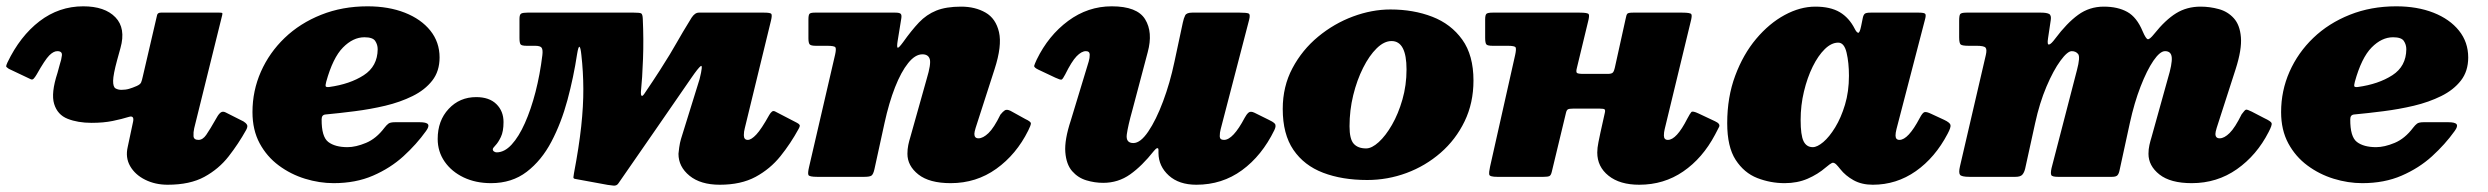

<svg xmlns="http://www.w3.org/2000/svg" viewBox="-86 -560 7878 608"><path d="M-62.5 -362Q-22.5 -445.5 39.2 -492.8Q101 -540 177.5 -540Q246 -540 279.5 -505.2Q313 -470.5 295.5 -408L285 -370Q272.5 -324 272.2 -304.2Q272 -284.5 280 -280Q288 -275.5 298.5 -275.5Q312 -275.5 323 -278.8Q334 -282 346.5 -287.5Q358 -292.5 360.8 -298.8Q363.5 -305 366.5 -319L411.5 -512.5Q413.5 -520 423.5 -520H609Q616.5 -520 617.8 -518.8Q619 -517.5 617.5 -511.5L529 -154Q526 -141 526.8 -129Q527.5 -117 542.5 -117Q556 -117 567 -132.8Q578 -148.5 600.5 -188Q606.5 -199 613 -203.8Q619.5 -208.5 628.5 -204L685 -175.5Q692.5 -171 696 -165.2Q699.5 -159.5 693.5 -148.5Q669 -104.5 638 -64.8Q607 -25 561.2 0Q515.5 25 445 25Q405.5 25 373.8 9.2Q342 -6.5 326.2 -33.8Q310.5 -61 318.5 -95L335.5 -175Q339.5 -195 322.5 -190Q300 -183 271 -177Q242 -171 204 -171Q160.5 -171 128.2 -183.8Q96 -196.5 85.5 -230.8Q75 -265 96 -329L103.5 -356.5Q108.5 -371 110 -384.5Q111.5 -398 95.5 -398Q83.5 -398 70 -384.5Q56.5 -371 30 -324Q25 -315.5 20.5 -310.8Q16 -306 9.5 -310L-58 -342Q-66.5 -347.5 -66.5 -350.2Q-66.5 -353 -62.5 -362Z M713.5 -205Q713.5 -272.5 740.2 -333Q767 -393.5 815.5 -440Q864 -486.5 931 -513.2Q998 -540 1078 -540Q1144.5 -540 1196 -519.8Q1247.5 -499.5 1276.8 -463Q1306 -426.5 1306 -378Q1306 -334.5 1282.8 -304.8Q1259.5 -275 1220.5 -255.8Q1181.5 -236.5 1134 -225.2Q1086.5 -214 1037.2 -207.8Q988 -201.5 945 -197.5Q932.5 -196.5 932.5 -182.5Q932 -127 953.5 -110.5Q975 -94 1014.5 -94Q1040.5 -94 1073 -107.5Q1105.5 -121 1131.5 -155.5Q1138 -164 1144 -168.5Q1150 -173 1165.5 -173H1242.5Q1264.5 -173 1269.2 -166.5Q1274 -160 1263 -145Q1233 -103 1191.5 -65.2Q1150 -27.5 1095.2 -3.8Q1040.5 20 970.5 20Q925.5 20 880 6Q834.5 -8 796.8 -36Q759 -64 736.2 -106.2Q713.5 -148.5 713.5 -205ZM956.5 -284.5Q1022 -293.5 1065.8 -321.8Q1109.5 -350 1110 -404Q1110 -418.5 1102.2 -430.2Q1094.5 -442 1068 -442Q1032 -442 1000 -409.5Q968 -377 947 -301Q944 -289.5 945.5 -286.5Q947 -283.5 956.5 -284.5Z M2355.5 -495 2272.5 -154Q2269.5 -143 2269.5 -132Q2269.5 -117 2282 -117Q2293 -117 2309 -134Q2325 -151 2350 -196Q2354 -203 2358.8 -206.8Q2363.5 -210.5 2371.5 -205.5L2438 -171Q2444.5 -167.5 2446.2 -164.2Q2448 -161 2443 -152Q2418 -106 2385.5 -65.5Q2353 -25 2306.8 0Q2260.5 25 2193.5 25Q2132.5 25 2097.5 -3.5Q2062.5 -32 2062.5 -73Q2062.5 -77 2064.8 -92.8Q2067 -108.5 2070.5 -120L2129.5 -310Q2141 -356.5 2133 -350.8Q2125 -345 2103 -313Q2045.5 -229 1991 -150.8Q1936.5 -72.5 1872 21Q1867 28.5 1857 27.8Q1847 27 1838.5 25.5L1735 6.5Q1729.5 5.5 1729.8 1.2Q1730 -3 1731.5 -11Q1747.5 -95 1754.5 -159.8Q1761.5 -224.5 1761.2 -278.8Q1761 -333 1755 -386Q1752.5 -410 1749 -411.8Q1745.5 -413.5 1741.5 -389Q1730.5 -316 1711 -243.5Q1691.5 -171 1660.2 -111.5Q1629 -52 1582 -16Q1535 20 1469 20Q1420.5 20 1382.2 1.8Q1344 -16.5 1322 -48.2Q1300 -80 1300 -120Q1300 -178 1334.8 -215.2Q1369.5 -252.5 1422 -252.5Q1463.5 -252.5 1486 -230.2Q1508.5 -208 1508.5 -173.5Q1508.5 -143.5 1500 -126Q1491.5 -108.5 1483 -99.8Q1474.5 -91 1474.5 -87.5Q1474.5 -82.5 1478.8 -80Q1483 -77.5 1486.5 -77.5Q1511.5 -77.5 1534.2 -102.2Q1557 -127 1576.2 -170.2Q1595.5 -213.5 1609.8 -268.8Q1624 -324 1631.5 -385.5Q1633.5 -402.5 1629.2 -408.8Q1625 -415 1608 -415H1581.5Q1566 -415 1562.5 -419.5Q1559 -424 1559 -440V-500Q1559 -514.5 1564.8 -517.2Q1570.5 -520 1584 -520H1921.5Q1939 -520 1944 -517.8Q1949 -515.5 1949.5 -500Q1952.5 -435 1950.2 -373.5Q1948 -312 1943.5 -268.5Q1943 -260 1945.5 -257Q1948 -254 1954 -262.5Q1984.5 -307.5 2003.5 -337.2Q2022.5 -367 2034.8 -387.2Q2047 -407.5 2056.5 -424.2Q2066 -441 2076.8 -459.2Q2087.5 -477.5 2104 -504Q2114.5 -520 2127 -520H2334Q2353.5 -520 2356.5 -516Q2359.5 -512 2355.5 -495Z M2494 -520H2749.5Q2762.5 -520 2766.2 -516.2Q2770 -512.5 2768 -501L2756.5 -430Q2753.5 -411 2756.5 -409Q2759.5 -407 2773.5 -426Q2800.5 -464 2824.2 -489Q2848 -514 2879 -526.5Q2910 -539 2957.5 -539Q3002 -539 3034.8 -520.2Q3067.5 -501.5 3077.5 -458.2Q3087.5 -415 3063.5 -341L3003.5 -155Q2999.5 -142 2999.5 -136Q2999.5 -122 3012.5 -122Q3027 -122 3044.2 -138.5Q3061.5 -155 3082 -197Q3090 -207 3096.2 -210.8Q3102.5 -214.5 3114 -209L3161 -183Q3178.5 -175 3178.5 -169.2Q3178.5 -163.5 3170 -146.5Q3132.5 -71 3069 -25.5Q3005.5 20 2924.5 20Q2857 20 2822.2 -7.5Q2787.5 -35 2787.5 -73Q2787.5 -87.5 2790.2 -100.8Q2793 -114 2796.5 -125L2848.5 -310Q2863 -358 2858.2 -373Q2853.5 -388 2835 -388Q2812 -388 2789.8 -360.2Q2767.5 -332.5 2748.2 -283.5Q2729 -234.5 2715 -170.5L2683 -24Q2679.5 -8.5 2674 -4.2Q2668.5 0 2651 0H2502Q2476.5 0 2474 -6Q2471.5 -12 2476 -31L2558.5 -387Q2562.5 -405 2559.5 -410Q2556.5 -415 2533 -415H2497.5Q2482 -415 2478 -419.5Q2474 -424 2474 -439V-498Q2474 -512 2477.2 -516Q2480.5 -520 2494 -520Z M3197 -371.5Q3234 -447.5 3296.5 -493.8Q3359 -540 3434.5 -540Q3515 -540 3540.2 -499Q3565.5 -458 3548.5 -395L3499.5 -210Q3486 -162 3482.2 -134.5Q3478.5 -107 3503 -107Q3525.5 -107 3550.2 -143.5Q3575 -180 3597 -238.8Q3619 -297.5 3633 -364L3659.5 -488Q3662.5 -502.5 3667 -511.2Q3671.5 -520 3689 -520H3840Q3862 -520 3868 -517.2Q3874 -514.5 3869.5 -497L3779.5 -151Q3776.5 -140 3776.5 -128.5Q3776.5 -117 3790 -117Q3818.5 -117 3855.5 -187Q3861 -197.5 3867.5 -203.2Q3874 -209 3886.5 -203L3930 -181.5Q3944.5 -175 3950.5 -168.8Q3956.5 -162.5 3949.5 -148Q3910 -67 3847 -21Q3784 25 3702.5 25Q3647.5 25 3615.2 -4.2Q3583 -33.5 3582.5 -75V-85Q3582.5 -91.5 3578.5 -90.8Q3574.5 -90 3568 -82Q3530.5 -34.5 3492.8 -7.8Q3455 19 3407.5 19Q3380.5 19 3354 11Q3327.5 3 3309 -18.2Q3290.5 -39.5 3287.5 -78.2Q3284.5 -117 3305 -179L3361.5 -365Q3365 -376.5 3364.8 -387.2Q3364.5 -398 3352.5 -398Q3339 -398 3323.2 -381.8Q3307.5 -365.5 3287 -324Q3279.5 -309.5 3275.8 -308Q3272 -306.5 3256 -314L3202 -339.5Q3187.5 -346.5 3189 -352Q3190.5 -357.5 3197 -371.5Z M3976 -215Q3976 -286.5 4006.8 -344.2Q4037.5 -402 4088 -443.8Q4138.5 -485.5 4198.5 -507.8Q4258.5 -530 4317 -530Q4390 -530 4449.5 -507Q4509 -484 4544.5 -434.5Q4580 -385 4580 -305Q4580 -234 4552 -176Q4524 -118 4476 -76.2Q4428 -34.5 4368 -12.2Q4308 10 4243.5 10Q4164 10 4103.8 -13Q4043.5 -36 4009.8 -85.5Q3976 -135 3976 -215ZM4187.5 -160Q4187.5 -119.5 4200.8 -104.8Q4214 -90 4240 -90Q4258 -90 4280 -110Q4302 -130 4322 -164.8Q4342 -199.5 4355 -244.8Q4368 -290 4368 -340Q4368 -430 4320.5 -430Q4297 -430 4273.5 -407Q4250 -384 4230.5 -345.2Q4211 -306.5 4199.2 -258.5Q4187.5 -210.5 4187.5 -160Z M5267.5 -490 5185.5 -151Q5183 -141 5183 -131Q5183 -117 5195.5 -117Q5223 -117 5257 -184Q5266 -201 5270 -205.2Q5274 -209.5 5293 -200.5L5345 -176Q5362.5 -168 5357.8 -158.2Q5353 -148.5 5345 -133.5Q5305.5 -59 5244.2 -17Q5183 25 5105 25Q5043.5 25 5007.8 -3.5Q4972 -32 4972 -77Q4972 -91.5 4975.8 -110Q4979.5 -128.5 4982 -140L4996 -203Q4998 -211.5 4995 -213.8Q4992 -216 4980.5 -216H4894.5Q4883.5 -216 4879.2 -213.8Q4875 -211.5 4873 -203L4828 -16Q4825.5 -5 4820.5 -2.5Q4815.5 0 4801.5 0H4655.5Q4631.5 0 4630 -7Q4628.5 -14 4632.5 -32L4712 -386Q4716 -404.5 4713.5 -409.8Q4711 -415 4688.5 -415H4640.5Q4625 -415 4621 -419.2Q4617 -423.5 4617 -440V-499Q4617 -513.5 4621.8 -516.8Q4626.5 -520 4640.5 -520H4916.5Q4941.5 -520 4944.8 -515.2Q4948 -510.5 4942.5 -490L4907.5 -345Q4904 -332 4907.8 -329Q4911.5 -326 4928.5 -326H5005.5Q5018 -326 5021.8 -330.8Q5025.5 -335.5 5027.5 -345L5061.5 -499Q5064 -513.5 5067.5 -516.8Q5071 -520 5085 -520H5241.5Q5266.5 -520 5269.8 -515.2Q5273 -510.5 5267.5 -490Z M6081.5 -136.5Q6042 -61 5980.8 -18Q5919.5 25 5844.5 25Q5809.5 25 5783.8 10.8Q5758 -3.5 5741.5 -24.5Q5734 -34 5728.5 -39.5Q5721 -46.5 5715.2 -44Q5709.5 -41.5 5696.5 -30.5Q5670.5 -8 5638 6Q5605.5 20 5565.5 20Q5520.5 20 5478.8 3.8Q5437 -12.5 5410.2 -53.8Q5383.5 -95 5383.5 -170Q5383.5 -252.5 5408.8 -320.2Q5434 -388 5475.2 -437Q5516.5 -486 5565.5 -512.5Q5614.5 -539 5662.5 -539Q5710 -539 5739.8 -521.5Q5769.5 -504 5787.5 -468.5Q5793 -457.5 5798 -456.2Q5803 -455 5807.5 -477L5813 -504Q5815 -513 5819.2 -516.5Q5823.5 -520 5837.5 -520H5990.5Q6008.5 -520 6011 -515.5Q6013.5 -511 6009.5 -497L5919.5 -151Q5916.5 -139 5916.5 -131Q5916.5 -117 5929 -117Q5956.5 -117 5993 -186Q6002 -203.5 6008.5 -205Q6015 -206.5 6029.5 -199.5L6070.5 -180.5Q6088.5 -172 6090.5 -164.5Q6092.5 -157 6081.5 -136.5ZM5769 -320Q5769 -361.5 5761.5 -393.2Q5754 -425 5735 -425Q5713.5 -425 5692.5 -404.5Q5671.5 -384 5654.2 -349Q5637 -314 5626.5 -270.2Q5616 -226.5 5616 -180Q5616 -132 5625.2 -113Q5634.5 -94 5654.5 -94Q5668.5 -94 5687.8 -110.2Q5707 -126.5 5725.5 -156.8Q5744 -187 5756.5 -228.5Q5769 -270 5769 -320Z M6141 -520H6377.5Q6394.5 -520 6402.5 -516Q6410.5 -512 6408 -496L6399.5 -439Q6396 -417.5 6402.8 -419Q6409.5 -420.5 6422 -437.5Q6459 -487 6494.8 -513Q6530.5 -539 6576 -539Q6620.5 -539 6650.5 -522.2Q6680.5 -505.5 6699 -461Q6709.5 -436.5 6715.5 -435.8Q6721.5 -435 6735.5 -452.5Q6771 -497 6805 -518Q6839 -539 6882.5 -539Q6912 -539 6940.2 -531.2Q6968.5 -523.5 6987.8 -502.2Q7007 -481 7010.2 -442.2Q7013.5 -403.5 6993.5 -341L6933.5 -155Q6929.5 -142 6929.5 -136Q6929.5 -122 6943 -122Q6957.5 -122 6974.5 -138.8Q6991.5 -155.5 7012.5 -198Q7022.5 -212 7026.5 -212.8Q7030.5 -213.5 7044.5 -206.5L7084 -186Q7105.5 -176 7107.5 -170Q7109.5 -164 7098 -142Q7060.5 -68.5 6997.5 -24.2Q6934.5 20 6854.5 20Q6787 20 6752.2 -7.5Q6717.5 -35 6717.5 -73Q6717.5 -87.5 6720.5 -100.8Q6723.5 -114 6727 -125L6778.5 -310Q6793 -358 6791.2 -378Q6789.5 -398 6770 -398Q6754 -398 6733.2 -367.8Q6712.5 -337.5 6692.5 -286Q6672.5 -234.5 6658.5 -170.5L6626 -21Q6624 -10.5 6619.5 -5.2Q6615 0 6602 0H6431Q6412.5 0 6409.8 -5.5Q6407 -11 6410.5 -27.5L6491 -338Q6502 -379.5 6494.8 -388.8Q6487.5 -398 6474.5 -398Q6461 -398 6438.8 -367.8Q6416.5 -337.5 6394.5 -285.8Q6372.5 -234 6358.5 -169.5L6327 -26Q6324 -13.5 6318 -6.8Q6312 0 6296 0H6151Q6125 0 6120.5 -6.8Q6116 -13.5 6120.5 -33L6202.5 -386Q6206.5 -403.5 6201.5 -409.2Q6196.5 -415 6173 -415H6148Q6128.5 -415 6123.2 -418.8Q6118 -422.5 6118 -442V-494Q6118 -510.5 6121.2 -515.2Q6124.5 -520 6141 -520Z M7137.5 -205Q7137.5 -272.5 7164.2 -333Q7191 -393.5 7239.5 -440Q7288 -486.5 7355 -513.2Q7422 -540 7502 -540Q7568.5 -540 7620 -519.8Q7671.5 -499.5 7700.8 -463Q7730 -426.5 7730 -378Q7730 -334.5 7706.8 -304.8Q7683.5 -275 7644.5 -255.8Q7605.5 -236.5 7558 -225.2Q7510.5 -214 7461.2 -207.8Q7412 -201.5 7369 -197.5Q7356.5 -196.5 7356.5 -182.5Q7356 -127 7377.5 -110.5Q7399 -94 7438.5 -94Q7464.5 -94 7497 -107.5Q7529.5 -121 7555.5 -155.5Q7562 -164 7568 -168.5Q7574 -173 7589.5 -173H7666.5Q7688.5 -173 7693.2 -166.5Q7698 -160 7687 -145Q7657 -103 7615.5 -65.2Q7574 -27.5 7519.2 -3.8Q7464.5 20 7394.5 20Q7349.5 20 7304 6Q7258.5 -8 7220.8 -36Q7183 -64 7160.2 -106.2Q7137.5 -148.5 7137.5 -205ZM7380.5 -284.5Q7446 -293.5 7489.8 -321.8Q7533.5 -350 7534 -404Q7534 -418.5 7526.2 -430.2Q7518.5 -442 7492 -442Q7456 -442 7424 -409.5Q7392 -377 7371 -301Q7368 -289.5 7369.5 -286.5Q7371 -283.5 7380.5 -284.5Z"/></svg>

Font: Besley* Fatface
Style: Italic
Weight: 900
Italic angle: -13°
Designer: Owen Earl
Foundry: indestructible type*
Version: Version 3.000; ttfautohint (v1.8.3)